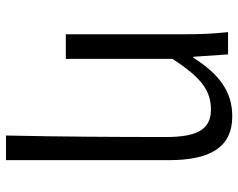

<svg xmlns="http://www.w3.org/2000/svg" viewBox="-97 -497 793 639"><g transform="rotate(90 299.5 -177.5)"><path d="M431 199H513V-343C513 -481 470 -554 367 -554C287 -554 228 -513 172 -424H169L161 -540H87C93 -484 94 -438 94 -395V0H176V-355C239 -452 282 -483 345 -483C411 -483 436 -437 436 -333C436 -172 435 22 431 199Z"/></g></svg>

Font: Noto Sans JP DemiLight
Style: Regular
Weight: 350
Designer: Ryoko NISHIZUKA 西塚涼子 (kana, bopomofo & ideographs); Paul D. Hunt (Latin, Greek & Cyrillic); Sandoll Communications 산돌커뮤니
Foundry: Adobe
Version: Version 2.004;hotconv 1.0.118;makeotfexe 2.5.65603